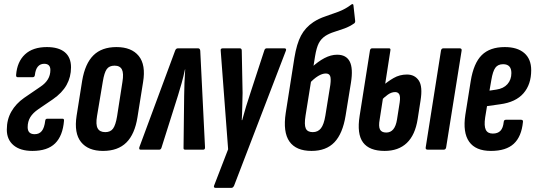

<svg xmlns="http://www.w3.org/2000/svg" viewBox="-20 -725 2594 930"><path d="M137 6Q78 6 45.5 -21.5Q13 -49 13 -97Q13 -146 35 -184.5Q57 -223 97 -251L176 -305Q200 -321 212 -341Q224 -361 224 -386Q224 -416 194 -416Q175 -416 163.5 -402.5Q152 -389 149 -362Q148 -351 138 -351H66Q57 -351 58 -362Q63 -426 101 -461.5Q139 -497 207 -497Q264 -497 294 -472Q324 -447 324 -399Q324 -352 302.5 -313.5Q281 -275 236 -244L167 -197Q139 -178 126.5 -157Q114 -136 114 -109Q114 -75 148 -75Q170 -75 182.5 -90.5Q195 -106 199 -140Q200 -150 209 -150H283Q291 -150 290 -140Q284 -67 247 -30.5Q210 6 137 6Z M479 6Q407 6 372.5 -37Q338 -80 351 -164L378 -334Q392 -417 432.5 -457Q473 -497 544 -497Q617 -497 652 -454Q687 -411 673 -327L646 -158Q633 -75 592 -34.5Q551 6 479 6ZM490 -85Q515 -85 527.5 -102Q540 -119 547 -161L573 -328Q580 -370 570.5 -388.5Q561 -407 535 -407Q509 -407 497 -390Q485 -373 478 -330L450 -163Q443 -122 453 -103.5Q463 -85 490 -85Z M661 0Q652 0 655 -12L828 -479Q832 -491 842 -491H939Q949 -491 950 -479L973 -12Q974 0 964 0H877Q868 0 869 -9L872 -262Q872 -291 873.5 -323Q875 -355 877 -389H876Q869 -355 860 -323Q851 -291 842 -262L762 -9Q759 0 751 0Z M1024 185Q1019 185 1017 182Q1015 179 1017 174L1085 -2L1049 -480Q1048 -486 1051 -488.5Q1054 -491 1060 -491H1141Q1151 -491 1151 -480L1155 -275Q1154 -243 1153.5 -209.5Q1153 -176 1151 -143H1153Q1162 -176 1172 -209.5Q1182 -243 1193 -275L1260 -480Q1263 -491 1272 -491H1357Q1362 -491 1364.5 -488.5Q1367 -486 1365 -480L1114 174Q1109 185 1101 185Z M1489 6Q1414 6 1382 -39.5Q1350 -85 1364 -178L1406 -445Q1417 -513 1438 -552.5Q1459 -592 1498 -618Q1524 -635 1555.5 -645.5Q1587 -656 1620 -668.5Q1653 -681 1682 -703Q1685 -706 1688.5 -705Q1692 -704 1692 -699L1700 -627Q1702 -617 1696 -612Q1673 -596 1648 -587Q1623 -578 1599 -570.5Q1575 -563 1556 -551Q1535 -537 1524 -515.5Q1513 -494 1506 -452L1460 -165Q1453 -121 1461 -103Q1469 -85 1495 -85Q1520 -85 1534.5 -103.5Q1549 -122 1556 -165L1580 -314Q1584 -345 1579 -357Q1574 -369 1558 -369Q1541 -369 1520.5 -356.5Q1500 -344 1478 -320L1487 -396Q1520 -427 1551.5 -443.5Q1583 -460 1613 -460Q1657 -460 1674 -427Q1691 -394 1680 -325L1654 -165Q1640 -78 1600 -36Q1560 6 1489 6Z M1843 6Q1769 6 1738.5 -35Q1708 -76 1722 -164L1772 -481Q1774 -491 1783 -491H1864Q1873 -491 1871 -481L1819 -146Q1813 -113 1820.5 -98Q1828 -83 1851 -83Q1893 -83 1903 -146L1916 -229Q1920 -257 1914 -268Q1908 -279 1894 -279Q1876 -279 1858.5 -266.5Q1841 -254 1825 -237L1835 -310Q1857 -330 1886.5 -347Q1916 -364 1951 -364Q1989 -364 2008.5 -335Q2028 -306 2017 -238L2003 -148Q1991 -71 1950.5 -32.5Q1910 6 1843 6ZM2052 0Q2040 0 2042 -11L2116 -480Q2118 -491 2128 -491H2206Q2211 -491 2214 -488.5Q2217 -486 2216 -480L2141 -11Q2139 0 2129 0Z M2358 6Q2284 6 2252.5 -38.5Q2221 -83 2234 -169L2260 -332Q2274 -419 2313.5 -458Q2353 -497 2425 -497Q2486 -497 2519.5 -468Q2553 -439 2553 -385Q2553 -316 2515.5 -273Q2478 -230 2403 -220L2339 -211L2330 -156Q2324 -115 2333 -96.5Q2342 -78 2367 -78Q2391 -78 2404 -91.5Q2417 -105 2420 -135Q2421 -145 2431 -145H2503Q2515 -145 2513 -134Q2506 -63 2468.5 -28.5Q2431 6 2358 6ZM2351 -286 2384 -291Q2419 -296 2438 -317.5Q2457 -339 2457 -371Q2457 -414 2417 -414Q2392 -414 2379.5 -397Q2367 -380 2360 -338Z"/></svg>

Font: Sofia Sans Extra Condensed
Style: Bold Italic
Weight: 700
Italic angle: -9°
Designer: Botio Nikoltchev, Ani Petrova
Foundry: lettersoup
Version: Version 4.101